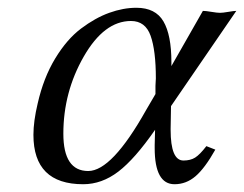

<svg xmlns="http://www.w3.org/2000/svg" viewBox="-20 -462 628 494"><path d="M420 -189 419 -131V-128Q419 -49 452 -49Q470 -49 482 -56.5Q494 -64 511 -86L534 -77Q507 -29 483 -8.5Q459 12 429 12Q378 12 378 -81V-89L379 -128Q327 -53 284.5 -20.5Q242 12 194 12Q66 12 66 -115Q66 -150 77 -196Q92 -262 122 -311.5Q152 -361 188.5 -388.5Q225 -416 261 -429Q297 -442 331 -442Q380 -442 400.5 -407Q421 -372 421 -302V-293V-292L502 -434Q509 -434 524 -431.5Q539 -429 546 -429Q553 -429 567.5 -431.5Q582 -434 588 -434ZM317 -408Q248 -408 195.5 -316.5Q143 -225 143 -118Q143 -22 207 -22Q268 -22 356 -179L380 -220V-241Q380 -245 380.5 -251Q381 -257 381 -260Q381 -332 367.5 -370Q354 -408 317 -408Z"/></svg>

Font: Linux Libertine O
Style: Italic
Weight: 400
Italic angle: -12°
Designer: Philipp H. Poll
Foundry: Philipp H. Poll
Version: Version 5.1.6